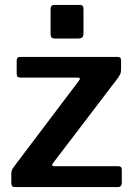

<svg xmlns="http://www.w3.org/2000/svg" viewBox="-20 -762 546 782"><path d="M44 0Q34 0 30 -3.5Q26 -7 26 -17V-53Q26 -64 29 -70.5Q32 -77 42 -90L302 -434Q311 -446 295 -446H64Q55 -446 51.5 -449.5Q48 -453 48 -462V-516Q48 -530 61 -530H460Q473 -530 473 -517V-477Q473 -468 470 -461Q467 -454 460 -444L197 -99Q186 -85 202 -85H461Q476 -85 476 -72V-16Q476 -9 472 -4.5Q468 0 459 0H44ZM320 -726V-626Q320 -615 315 -610Q310 -605 297 -605H205Q194 -605 190 -609.5Q186 -614 186 -624V-725Q186 -742 201 -742H306Q320 -742 320 -726Z"/></svg>

Font: Libre Franklin SemiBold
Style: Regular
Weight: 600
Designer: Pablo Impallari, Rodrigo Fuenzalida, Nhung Nguyen
Foundry: Impallari Type
Version: Version 3.000